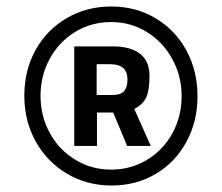

<svg xmlns="http://www.w3.org/2000/svg" viewBox="-20 -730 684 592"><path d="M55 -435Q55 -513 89.5 -575.5Q124 -638 185.5 -674Q247 -710 323 -710Q399 -710 460 -673.5Q521 -637 555 -574Q589 -511 589 -433Q589 -356 555 -293Q521 -230 460.5 -194Q400 -158 324 -158Q248 -158 186.5 -194.5Q125 -231 90 -294Q55 -357 55 -435ZM540 -434Q540 -496 511 -548.5Q482 -601 432.5 -631.5Q383 -662 323 -662Q261 -662 211.5 -631.5Q162 -601 133.5 -549Q105 -497 105 -435Q105 -372 133.5 -320Q162 -268 212 -237.5Q262 -207 323 -207Q383 -207 433 -237Q483 -267 511.5 -319Q540 -371 540 -434ZM209 -587H327Q383 -587 412 -564Q441 -541 441 -496Q441 -452 431 -430Q421 -408 394 -394L445 -280H372L329 -383H279V-280H209ZM327 -437Q351 -437 362 -448.5Q373 -460 373 -485Q373 -532 320 -532H278V-437Z"/></svg>

Font: sheba-seeBold
Style: Regular
Weight: 600
Designer: Mohamed Galeb, the designers
Foundry: Kief Type Foundry
Version: Version 2.010; ttfautohint (v1.5.33-1714) -l 8 -r 50 -G 200 